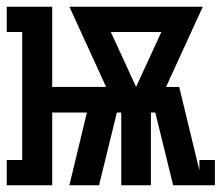

<svg xmlns="http://www.w3.org/2000/svg" viewBox="-29 -550 658 570"><path d="M-9 0V-75H37V-455H-9V-530H126V-292H286L177 -530H573L464 -292H503L563 -44V-75H609V0H485L432 -216H419V0H331V-216H318L265 0H177L229 -216H126V0ZM375 -292 450 -455H300Z"/></svg>

Font: Iosevka Slab Extended
Style: Bold
Weight: 700
Width: 7
Monospace: yes
Designer: Belleve Invis
Foundry: Belleve Invis
Version: Version 11.1.0; ttfautohint (v1.8.3)